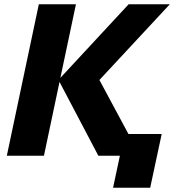

<svg xmlns="http://www.w3.org/2000/svg" viewBox="-20 -730 824 900"><path d="M12 0H186L259 -346L441 0H542L510 150H684L738 -102H582L446 -355L776 -710H583L263 -365L336 -710H162Z"/></svg>

Font: Geist ExtraBold
Style: Italic
Weight: 800
Italic angle: -12°
Designer: Basement.studio, Andrés Briganti, Mateo Zaragoza
Foundry: Basement.studio, Vercel, Andrés Briganti, Guido Ferreyra, Mateo Zaragoza
Version: Version 1.500